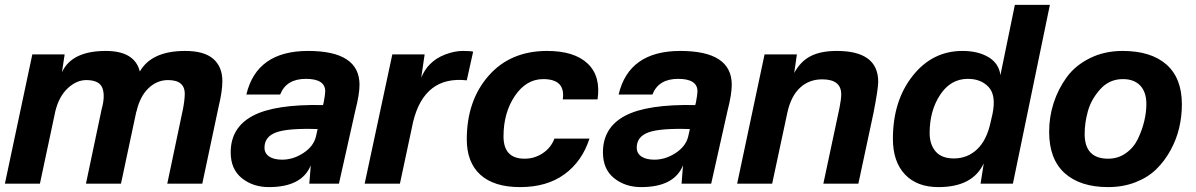

<svg xmlns="http://www.w3.org/2000/svg" viewBox="-22 -750 4882 784"><path d="M410 -542Q528 -542 549 -458Q597 -542 734 -542Q812 -542 849 -509.5Q886 -477 886 -419Q886 -378 871 -316L804 0H661L725 -304Q732 -340 732.5 -366.5Q733 -393 716.5 -408Q700 -423 664 -423Q619 -423 584 -389.5Q549 -356 535 -293V-296L472 0H329L393 -304Q408 -357 396.5 -389.5Q385 -422 333 -423Q292 -424 255.5 -390.5Q219 -357 204 -296L141 0H-2L110 -528H242L231 -455Q271 -542 410 -542Z M1446 -404Q1446 -365 1429 -299L1362 0H1241L1247 -75Q1211 14 1076 14Q1011 14 965.5 -22.5Q920 -59 920 -128Q920 -229 1010 -277Q1100 -325 1297 -321L1300 -333Q1306 -365 1306 -377Q1306 -428 1227 -428Q1147 -428 1122 -364H984Q1026 -542 1236 -542Q1446 -542 1446 -404ZM1058 -147Q1058 -124 1077 -111Q1096 -98 1130 -98Q1175 -98 1216.5 -125Q1258 -152 1268 -192L1275 -223Q1154 -227 1106 -209.5Q1058 -192 1058 -147Z M1868 -542Q1899 -542 1910 -539L1884 -422Q1711 -441 1665 -253L1611 0H1467L1580 -528H1712L1698 -433Q1712 -466 1733 -487Q1758 -513 1796 -527.5Q1834 -542 1868 -542Z M2212 -542Q2323 -542 2377.5 -490.5Q2432 -439 2418 -344H2276Q2288 -427 2196 -427Q2127 -427 2080.5 -358.5Q2034 -290 2034 -193Q2034 -102 2120 -102Q2161 -102 2194.5 -124.5Q2228 -147 2242 -184H2385Q2355 -91 2283 -38.5Q2211 14 2102 14Q1995 14 1939.5 -36.5Q1884 -87 1884 -181Q1884 -339 1973 -440.5Q2062 -542 2212 -542Z M2966 -404Q2966 -365 2949 -299L2882 0H2761L2767 -75Q2731 14 2596 14Q2531 14 2485.5 -22.5Q2440 -59 2440 -128Q2440 -229 2530 -277Q2620 -325 2817 -321L2820 -333Q2826 -365 2826 -377Q2826 -428 2747 -428Q2667 -428 2642 -364H2504Q2546 -542 2756 -542Q2966 -542 2966 -404ZM2578 -147Q2578 -124 2597 -111Q2616 -98 2650 -98Q2695 -98 2736.5 -125Q2778 -152 2788 -192L2795 -223Q2674 -227 2626 -209.5Q2578 -192 2578 -147Z M3232 -528 3221 -452Q3247 -500 3288.5 -521Q3330 -542 3395 -542Q3564 -542 3564 -416Q3564 -388 3545 -290L3483 0H3340L3406 -310Q3413 -345 3413 -365Q3413 -426 3335 -426Q3282 -426 3245 -392Q3208 -358 3193 -290L3131 0H2988L3100 -528Z M4265 -730 4114 0H3982L3995 -83Q3950 14 3810 14Q3722 14 3673 -38Q3624 -90 3624 -183Q3624 -338 3704.5 -440Q3785 -542 3908 -542Q3972 -542 4014.5 -516.5Q4057 -491 4063 -443L4122 -730ZM3774 -207Q3774 -160 3798.5 -131.5Q3823 -103 3873 -103Q3928 -103 3967.5 -140Q4007 -177 4023 -251L4031 -286Q4046 -361 4015 -394.5Q3984 -428 3930 -428Q3860 -428 3817 -363Q3774 -298 3774 -207Z M4407 -203Q4407 -102 4503 -102Q4544 -102 4576 -125Q4608 -148 4625 -184Q4642 -220 4650.5 -256Q4659 -292 4659 -325Q4659 -374 4634 -400.5Q4609 -427 4563 -427Q4508 -427 4471 -386Q4434 -345 4420.5 -297Q4407 -249 4407 -203ZM4262 -212Q4262 -273 4280.5 -330Q4299 -387 4334 -435Q4369 -483 4428.5 -512.5Q4488 -542 4562 -542Q4678 -542 4741 -486.5Q4804 -431 4804 -324Q4804 -275 4793 -228Q4782 -181 4758 -137Q4734 -93 4700 -59.5Q4666 -26 4615 -6Q4564 14 4503 14Q4389 14 4325.5 -43Q4262 -100 4262 -212Z"/></svg>

Font: Nacelle Bold
Style: Italic
Weight: 700
Italic angle: -12°
Designer: Sora Sagano
Foundry: Sora Sagano
Version: Version 1.000;FEAKit 1.0